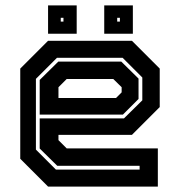

<svg xmlns="http://www.w3.org/2000/svg" viewBox="-20 -691 666 711"><path d="M468.5 -540 571.5 -437V-294.5L468.5 -191.5H196.5V-172L227 -141.5H564.5V0H158L55 -103V-437L158 -540ZM429 -463 493 -400V-324.5L435 -266.5H127V-395L196 -463ZM434 -477H191L113 -399V-137L187 -63H497V-77H192L127 -141V-252.5H439L507 -319.5V-404ZM399.5 -398.5H227L196.5 -368V-328H409.5L430.5 -349V-368ZM366 -566V-671H472V-566ZM158 -566V-671H264V-566ZM205 -611H215V-625H205ZM414 -611H424V-625H414Z"/></svg>

Font: Tourney
Style: Bold
Weight: 700
Designer: Tyler Finck
Foundry: Etcetera Type Co
Version: Version 1.015